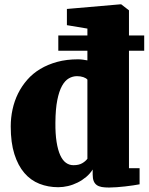

<svg xmlns="http://www.w3.org/2000/svg" viewBox="-20 -840 676 873"><path d="M244.6 11.2Q198.7 11.2 159.2 -4.4Q119.6 -20 90.8 -53.5Q62 -86.9 45.4 -139.2Q28.8 -191.4 28.8 -265.1Q28.8 -304.7 37.1 -342.8Q45.4 -380.9 62 -414.6Q78.6 -448.2 103.8 -477.1Q128.9 -505.9 163.1 -526.4Q197.3 -546.9 240 -558.6Q282.7 -570.3 335 -570.3Q345.7 -570.3 356.7 -568.8Q367.7 -567.4 377.4 -565.4V-609.4H245.1V-678.7H377.4V-710L284.2 -725.6V-799.3L526.4 -820.3H531.2L566.4 -793V-678.7H635.7V-609.4H566.4V-75.2H614.7V-2Q602.5 0.5 585.4 2.9Q568.4 5.4 549.3 7.6Q530.3 9.8 511 11.2Q491.7 12.7 475.6 12.7Q456.5 12.7 442.6 10.3Q428.7 7.8 419.7 1.2Q410.6 -5.4 406 -16.8Q401.4 -28.3 401.4 -46.9V-69.3Q389.6 -50.3 371.8 -35.4Q354 -20.5 333 -10Q312 0.5 289.3 5.9Q266.6 11.2 244.6 11.2ZM314 -88.9Q338.4 -88.9 353.5 -97.7Q368.7 -106.4 377.4 -118.2V-478Q371.6 -484.9 358.9 -489.3Q346.2 -493.7 330.1 -493.7Q310.5 -493.7 293 -483.6Q275.4 -473.6 262 -449.5Q248.5 -425.3 240.5 -384.8Q232.4 -344.2 231.9 -282.7Q231.4 -231.4 237.3 -194.6Q243.2 -157.7 253.9 -134.3Q264.6 -110.8 279.8 -99.9Q294.9 -88.9 314 -88.9Z"/></svg>

Font: Merriweather UltraBold
Style: Regular
Weight: 900
Designer: Eben Sorkin ( sorkintype@gmail.com )
Foundry: Eben Sorkin
Version: Version 1.570; ttfautohint (v1.3) -l 8 -r 32 -G 0 -x 0 -H 60